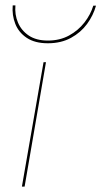

<svg xmlns="http://www.w3.org/2000/svg" viewBox="-20 -690 375 710"><path d="M141 -460 61 0H71L150 -460ZM27 -670Q24 -634 36.5 -602Q49 -570 79 -550Q109 -530 157 -530Q206 -530 242.5 -550Q279 -570 302 -601.5Q325 -633 335 -669H325Q315 -636 292 -606.5Q269 -577 235 -558.5Q201 -540 157 -540Q114 -540 86.5 -558.5Q59 -577 46.5 -606.5Q34 -636 37 -670Z"/></svg>

Font: Jost* 200 Hairline Italic
Style: Italic
Weight: 100
Italic angle: -10°
Version: Version 3.200; ttfautohint (v0.97) -l 8 -r 50 -G 200 -x 14 -